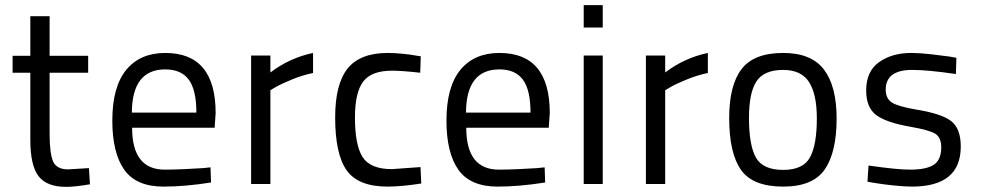

<svg xmlns="http://www.w3.org/2000/svg" viewBox="-20 -716 3819 747"><path d="M323 -433H173V-198Q173 -117 187 -87Q201 -57 245 -57L326 -62L330 1Q272 11 237 11Q162 11 130 -30.5Q98 -72 98 -172V-433H29V-499H98V-653H173V-499H323Z M621 -56Q653 -56 697.5 -58Q742 -60 771 -62L799 -65L801 -6Q700 10 616 10Q510 10 463.5 -55.5Q417 -121 417 -247Q417 -378 471 -444Q525 -510 623 -510Q819 -510 819 -276L815 -219H494Q494 -56 621 -56ZM493 -278H744Q744 -366 714.5 -406Q685 -446 623 -446Q494 -446 493 -278Z M957 0V-500H1032V-434Q1107 -491 1198 -510V-432Q1158 -424 1116.5 -407Q1075 -390 1054 -378L1032 -365V0Z M1489 -510Q1513 -510 1545 -507Q1577 -504 1597 -500L1617 -497L1615 -433Q1543 -441 1505 -441Q1425 -441 1393 -398.5Q1361 -356 1361 -259Q1361 -151 1391 -104.5Q1421 -58 1505 -58L1616 -66L1619 -2Q1541 10 1488 10Q1374 10 1329 -53Q1284 -116 1284 -259Q1284 -389 1332.5 -449.5Q1381 -510 1489 -510Z M1921 -56Q1953 -56 1997.5 -58Q2042 -60 2071 -62L2099 -65L2101 -6Q2000 10 1916 10Q1810 10 1763.5 -55.5Q1717 -121 1717 -247Q1717 -378 1771 -444Q1825 -510 1923 -510Q2119 -510 2119 -276L2115 -219H1794Q1794 -56 1921 -56ZM1793 -278H2044Q2044 -366 2014.5 -406Q1985 -446 1923 -446Q1794 -446 1793 -278Z M2251 0V-500H2325V0ZM2251 -609V-696H2325V-609Z M2493 0V-500H2568V-434Q2643 -491 2734 -510V-432Q2694 -424 2652.5 -407Q2611 -390 2590 -378L2568 -365V0Z M3027 -510Q3137 -510 3186 -445Q3235 -380 3235 -255Q3235 -124 3189 -57Q3143 10 3027 10Q2909 10 2863 -55Q2817 -120 2817 -257Q2817 -384 2865 -447Q2913 -510 3027 -510ZM3027 -55Q3105 -55 3131.5 -104Q3158 -153 3158 -255Q3158 -350 3127.5 -397Q3097 -444 3027 -444Q2953 -444 2923.5 -400Q2894 -356 2894 -257Q2894 -151 2921 -103Q2948 -55 3027 -55Z M3701 -491 3699 -428Q3589 -444 3529 -444Q3426 -444 3426 -367Q3426 -333 3449.5 -317.5Q3473 -302 3543 -290Q3643 -274 3680.5 -245Q3718 -216 3718 -146Q3718 10 3528 10Q3500 10 3456.5 5.5Q3413 1 3384 -4L3355 -9L3359 -72Q3470 -56 3521 -56Q3584 -56 3613 -75Q3642 -94 3642 -143Q3642 -181 3619 -195.5Q3596 -210 3521 -223Q3429 -239 3389.5 -268Q3350 -297 3350 -364Q3350 -439 3400.5 -474.5Q3451 -510 3525 -510Q3558 -510 3602 -505Q3646 -500 3674 -496Z"/></svg>

Font: TypoPRO Titillium Maps
Style: 400 wt
Weight: 400
Designer: Campivisivi
Foundry: Accademia di Belle Arti di Urbino and students of MA course of Visual design
Version: Version 001.001